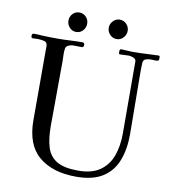

<svg xmlns="http://www.w3.org/2000/svg" viewBox="-95 -973 946 1060"><g transform="rotate(10 378.0 -443.0)"><path d="M743 -717Q743 -707 738 -705Q733 -703 725 -703Q718 -703 711 -703.5Q704 -704 697 -704Q683 -704 669.5 -699.5Q656 -695 654 -678Q653 -661 653 -643Q653 -625 653 -607Q653 -525 654.5 -442.5Q656 -360 656 -277Q656 -192 631 -128.5Q606 -65 550.5 -30Q495 5 403 5Q270 5 193.5 -59.5Q117 -124 117 -262V-660Q117 -665 117.5 -670.5Q118 -676 117 -680Q116 -699 97.5 -703Q79 -707 64 -707Q57 -707 49.5 -706.5Q42 -706 34 -706Q31 -706 27 -710Q26 -714 26 -721Q26 -732 39 -732Q50 -732 60 -731.5Q70 -731 80 -730Q103 -729 125 -728.5Q147 -728 169 -728Q204 -728 238.5 -730Q273 -732 308 -732Q321 -732 321 -720Q321 -716 319 -710.5Q317 -705 311 -705Q298 -705 286 -705.5Q274 -706 261 -706Q250 -706 236 -700Q222 -694 220 -681Q217 -665 218 -646.5Q219 -628 219 -611Q219 -520 218 -429Q217 -338 217 -247Q217 -175 232 -127Q247 -79 288 -54.5Q329 -30 408 -30Q485 -30 530.5 -62Q576 -94 596 -149Q616 -204 616 -274Q616 -375 615.5 -476Q615 -577 615 -678Q615 -692 600 -698Q585 -704 573 -704Q561 -704 549 -703Q537 -702 524 -702Q518 -702 518 -711Q518 -719 518.5 -725Q519 -731 529 -731Q543 -731 558 -729.5Q573 -728 587 -728Q637 -728 686 -731Q699 -731 711.5 -732Q724 -733 736 -733Q742 -733 742.5 -727Q743 -721 743 -717ZM317 -837Q317 -815 302 -798.5Q287 -782 264 -782Q242 -782 227 -798.5Q212 -815 212 -837Q212 -859 227 -875Q242 -891 264 -891Q287 -891 302 -875Q317 -859 317 -837ZM544 -837Q544 -815 528.5 -798.5Q513 -782 491 -782Q469 -782 453.5 -798.5Q438 -815 438 -837Q438 -858 453.5 -874.5Q469 -891 491 -891Q513 -891 528.5 -875Q544 -859 544 -837Z"/></g></svg>

Font: Kaisei Decol
Style: Regular
Weight: 400
Designer: Font-Kai, 金井和夫
Foundry: KAZUO KANAI
Version: Version 5.003